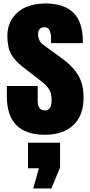

<svg xmlns="http://www.w3.org/2000/svg" viewBox="-20 -760 515 1094"><path d="M235.8 7.8Q19 7.8 19 -211.9V-270H194.8V-184.1Q194.8 -130.9 235.8 -130.9Q273.9 -130.9 273.9 -188Q273.9 -210.9 269.3 -228.3Q264.6 -245.6 253.2 -260Q241.7 -274.4 232.4 -282.7Q223.1 -291 205.1 -305.2L111.8 -377Q64.5 -413.6 43.2 -452.1Q22 -490.7 22 -555.2Q22 -615.7 52.5 -658.4Q83 -701.2 131.1 -720.7Q179.2 -740.2 238.8 -740.2Q451.7 -740.2 451.7 -527.8V-514.2H271V-542Q271 -568.4 262.5 -586.7Q253.9 -605 233.9 -605Q215.8 -605 206.3 -594.7Q196.8 -584.5 196.8 -565.9Q196.8 -526.4 228 -503.9L336.4 -424.8Q394 -383.3 425 -332.3Q456.1 -281.2 456.1 -204.1Q456.1 -101.6 397.9 -46.9Q339.8 7.8 235.8 7.8ZM272.5 314H169.4L201.7 198.7H139.6V53.2H322.3V194.3Z"/></svg>

Font: Anton
Style: Regular
Weight: 400
Designer: Vernon Adams, Tural Alisoy
Foundry: Vernon Adams
Version: Version 2.300